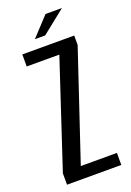

<svg xmlns="http://www.w3.org/2000/svg" viewBox="-140 -772 563 824"><g transform="rotate(-20 141.0 -360.0)"><path d="M17 0V-52L177 -536H28V-591H265V-548L100 -55H265V0ZM101 -634 181 -720H256L148 -634Z"/></g></svg>

Font: Alumni Sans Thin Medium
Style: Regular
Weight: 500
Version: Version 1.018